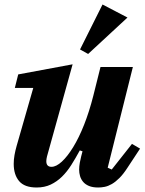

<svg xmlns="http://www.w3.org/2000/svg" viewBox="-20 -822 647 854"><path d="M143 12Q89 12 65 -16.5Q41 -45 41 -93Q41 -112 44.5 -132Q48 -152 54 -173L128 -431H46L61 -491L303 -536L189 -126Q186 -114 186 -105Q186 -80 209 -80Q230 -80 255 -103Q280 -126 305.5 -167.5Q331 -209 354 -267Q377 -325 395 -396L427 -524H571L459 -76L477 -68L567 -182L603 -161L547 -76Q529 -48 511.5 -30.5Q494 -13 477.5 -3.5Q461 6 446 9Q431 12 417 12Q392 12 375.5 5Q359 -2 349.5 -13.5Q340 -25 336 -39Q332 -53 332 -67Q332 -82 335 -98.5Q338 -115 341 -126L347 -149L335 -153Q316 -118 297 -88Q278 -58 255.5 -36Q233 -14 205.5 -1Q178 12 143 12ZM336 -602 436 -802 547 -744 372 -582Z"/></svg>

Font: IBM Plex Serif
Style: Bold Italic
Weight: 700
Italic angle: -14°
Designer: Mike Abbink, Paul van der Laan, Pieter van Rosmalen
Foundry: Bold Monday
Version: Version 3.001